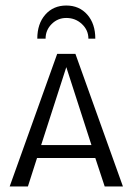

<svg xmlns="http://www.w3.org/2000/svg" viewBox="-20 -675 480 695"><path d="M220 -610Q189 -610 167 -588Q145 -566 145 -535H115Q115 -589 144 -622Q173 -655 220 -655Q267 -655 296 -622Q325 -589 325 -535H300Q300 -566 276.5 -588Q253 -610 220 -610ZM187 -480H253L425 0H359L325 -103H114L81 0H15ZM129 -150H311L220 -432Z"/></svg>

Font: Glametrix
Style: Regular
Weight: 500
Designer: gluk
Foundry: gluk
Version: Version 0.40